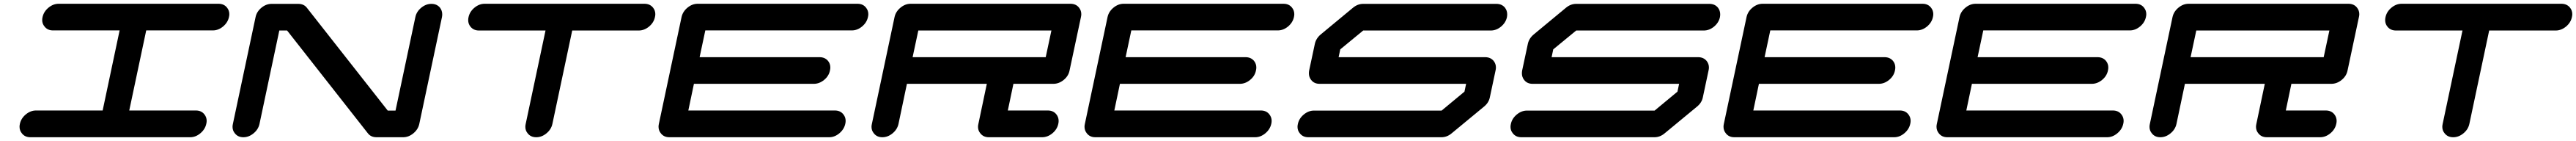

<svg xmlns="http://www.w3.org/2000/svg" viewBox="-20 -729 13712 749"><path d="M1022.5 -142.1Q1051.8 -142.1 1067.9 -121.6Q1080.1 -106.4 1080.1 -86.9Q1080.1 -79.6 1078.1 -71.3Q1071.8 -42 1046.6 -21Q1021.5 0 992.2 0H141.6Q112.3 0 96.2 -21Q84 -36.1 84 -55.7Q84 -63 85.9 -71.3Q92.3 -100.6 117.4 -121.3Q142.6 -142.1 171.9 -142.1H526.4L616.7 -567.4H262.2Q232.9 -567.4 216.8 -588.4Q204.6 -603 204.6 -622.6Q204.6 -629.9 206.5 -638.2Q212.9 -667.5 238 -688.2Q263.2 -709 292.5 -709H1143.1Q1172.4 -709 1188.5 -688.5Q1200.7 -673.3 1200.7 -653.8Q1200.7 -646.5 1198.7 -638.2Q1192.4 -608.9 1167.2 -588.1Q1142.1 -567.4 1112.8 -567.4H758.3L668 -142.1Z M2211.9 -70.8Q2205.6 -41.5 2180.4 -20.8Q2155.3 0 2126 0H1984.4Q1954.6 0 1938.5 -20.5L1508.3 -566.9H1466.8L1361.3 -70.8Q1355 -41.5 1329.8 -20.8Q1304.7 0 1275.4 0Q1246.1 0 1230 -21Q1217.8 -35.6 1217.8 -55.2Q1217.8 -62.5 1219.7 -70.8L1340.3 -637.7Q1346.2 -667 1371.3 -687.7Q1396.5 -708.5 1425.8 -708.5H1567.4Q1597.2 -708.5 1613.3 -688L2043.9 -141.6H2085.4L2190.9 -637.7Q2196.8 -667 2221.9 -687.7Q2247.1 -708.5 2276.4 -708.5Q2305.7 -708.5 2322.3 -688Q2334 -672.4 2334 -652.8Q2334 -645.5 2332.5 -637.7Z M3410.2 -709Q3439.5 -709 3456.1 -688.5Q3468.3 -673.3 3468.3 -653.8Q3468.3 -646.5 3466.3 -638.2Q3460 -608.4 3434.6 -587.6Q3409.2 -566.9 3379.9 -566.9H3025.9L2920.4 -70.8Q2914.1 -41.5 2888.9 -20.8Q2863.8 0 2834.5 0Q2804.7 0 2788.6 -21Q2776.4 -35.6 2776.4 -55.2Q2776.4 -62.5 2778.3 -70.8L2883.8 -566.9H2529.8Q2500.5 -566.9 2483.9 -587.9Q2472.2 -602.5 2472.2 -622.1Q2472.2 -629.9 2474.1 -638.2Q2480.5 -667.5 2505.6 -688.2Q2530.8 -709 2560.1 -709Z M4423.8 -142.1Q4453.1 -142.1 4469.2 -121.6Q4481.4 -106.4 4481.4 -86.9Q4481.4 -79.6 4479.5 -71.3Q4473.1 -42 4448 -21Q4422.9 0 4393.6 0H3543Q3513.7 0 3497.6 -21Q3485.4 -36.1 3485.4 -55.7Q3485.4 -63 3487.3 -71.3L3607.9 -638.2Q3614.3 -667.5 3639.4 -688.2Q3664.6 -709 3693.8 -709H4544.4Q4573.7 -709 4589.8 -688.5Q4602.1 -673.3 4602.1 -653.8Q4602.1 -646.5 4600.1 -638.2Q4593.8 -608.9 4568.6 -588.1Q4543.5 -567.4 4514.2 -567.4H3734.4L3704.1 -425.3H4342.3Q4371.6 -425.3 4388.2 -404.8Q4399.9 -389.6 4399.9 -370.6Q4399.9 -362.8 4397.9 -354.5Q4392.1 -325.2 4366.7 -304.4Q4341.3 -283.7 4312 -283.7H3673.8L3644 -142.1Z M5546.4 -425.3 5576.7 -566.9H4868.2L4837.9 -425.3ZM5677.7 -709Q5707.5 -709 5723.6 -688.5Q5735.8 -673.3 5735.8 -653.8Q5735.8 -646.5 5733.9 -638.2L5673.3 -354.5Q5667.5 -325.2 5642.1 -304.4Q5616.7 -283.7 5586.9 -283.7H5374.5L5344.7 -142.1H5557.1Q5586.9 -142.1 5603 -121.6Q5615.2 -106.4 5615.2 -86.4Q5615.2 -79.1 5613.3 -70.8Q5606.9 -41.5 5581.8 -20.8Q5556.6 0 5526.9 0H5243.7Q5214.4 0 5198.2 -21Q5186 -35.6 5186 -55.2Q5186 -62.5 5188 -70.8L5232.9 -283.7H4807.6L4762.7 -70.8Q4756.3 -41.5 4731.2 -20.8Q4706.1 0 4676.8 0Q4647.5 0 4631.3 -21Q4619.1 -35.6 4619.1 -55.2Q4619.1 -62.5 4621.1 -70.8L4741.7 -638.2Q4748 -667.5 4773.2 -688.2Q4798.3 -709 4827.6 -709Z M6691.4 -142.1Q6720.7 -142.1 6736.8 -121.6Q6749 -106.4 6749 -86.9Q6749 -79.6 6747.1 -71.3Q6740.7 -42 6715.6 -21Q6690.4 0 6661.1 0H5810.5Q5781.2 0 5765.1 -21Q5752.9 -36.1 5752.9 -55.7Q5752.9 -63 5754.9 -71.3L5875.5 -638.2Q5881.8 -667.5 5907 -688.2Q5932.1 -709 5961.4 -709H6812Q6841.3 -709 6857.4 -688.5Q6869.6 -673.3 6869.6 -653.8Q6869.6 -646.5 6867.7 -638.2Q6861.3 -608.9 6836.2 -588.1Q6811 -567.4 6781.7 -567.4H6002L5971.7 -425.3H6609.9Q6639.2 -425.3 6655.8 -404.8Q6667.5 -389.6 6667.5 -370.6Q6667.5 -362.8 6665.5 -354.5Q6659.7 -325.2 6634.3 -304.4Q6608.9 -283.7 6579.6 -283.7H5941.4L5911.6 -142.1Z M7940.9 -354.5 7910.6 -212.4Q7904.8 -183.1 7879.4 -162.6L7707.5 -21Q7682.6 0 7652.8 0H6944.3Q6915 0 6898.9 -21Q6886.7 -35.6 6886.7 -55.2Q6886.7 -62.5 6888.7 -70.8Q6895 -100.1 6920.2 -120.8Q6945.3 -141.6 6974.6 -141.6H7653.8L7775.4 -242.2L7784.2 -283.7H7004.4Q6975.1 -283.7 6959 -304.7Q6947.3 -319.8 6947.3 -339.4Q6947.3 -346.7 6948.7 -354.5L6979 -496.1Q6985.4 -525.4 7010.7 -546.4L7182.1 -688Q7207 -708.5 7236.3 -708.5H7945.3Q7974.6 -708.5 7991.2 -688Q8002.9 -672.4 8002.9 -652.8Q8002.9 -645.5 8001.5 -637.7Q7995.1 -608.4 7970 -587.6Q7944.8 -566.9 7915.5 -566.9H7236.3L7114.3 -466.8L7105.5 -425.3H7885.3Q7914.6 -425.3 7931.2 -404.8Q7942.9 -389.6 7942.9 -370.6Q7942.9 -362.8 7940.9 -354.5Z M9074.7 -354.5 9044.4 -212.4Q9038.6 -183.1 9013.2 -162.6L8841.3 -21Q8816.4 0 8786.6 0H8078.1Q8048.8 0 8032.7 -21Q8020.5 -35.6 8020.5 -55.2Q8020.5 -62.5 8022.5 -70.8Q8028.8 -100.1 8054 -120.8Q8079.1 -141.6 8108.4 -141.6H8787.6L8909.2 -242.2L8918 -283.7H8138.2Q8108.9 -283.7 8092.8 -304.7Q8081.1 -319.8 8081.1 -339.4Q8081.1 -346.7 8082.5 -354.5L8112.8 -496.1Q8119.1 -525.4 8144.5 -546.4L8315.9 -688Q8340.8 -708.5 8370.1 -708.5H9079.1Q9108.4 -708.5 9125 -688Q9136.7 -672.4 9136.7 -652.8Q9136.7 -645.5 9135.3 -637.7Q9128.9 -608.4 9103.8 -587.6Q9078.6 -566.9 9049.3 -566.9H8370.1L8248 -466.8L8239.3 -425.3H9019Q9048.3 -425.3 9064.9 -404.8Q9076.7 -389.6 9076.7 -370.6Q9076.7 -362.8 9074.7 -354.5Z M10092.8 -142.1Q10122.1 -142.1 10138.2 -121.6Q10150.4 -106.4 10150.4 -86.9Q10150.4 -79.6 10148.4 -71.3Q10142.1 -42 10116.9 -21Q10091.8 0 10062.5 0H9211.9Q9182.6 0 9166.5 -21Q9154.3 -36.1 9154.3 -55.7Q9154.3 -63 9156.2 -71.3L9276.9 -638.2Q9283.2 -667.5 9308.3 -688.2Q9333.5 -709 9362.8 -709H10213.4Q10242.7 -709 10258.8 -688.5Q10271 -673.3 10271 -653.8Q10271 -646.5 10269 -638.2Q10262.7 -608.9 10237.5 -588.1Q10212.4 -567.4 10183.1 -567.4H9403.3L9373 -425.3H10011.2Q10040.5 -425.3 10057.1 -404.8Q10068.8 -389.6 10068.8 -370.6Q10068.8 -362.8 10066.9 -354.5Q10061 -325.2 10035.6 -304.4Q10010.3 -283.7 9981 -283.7H9342.8L9313 -142.1Z M11226.6 -142.1Q11255.9 -142.1 11272 -121.6Q11284.2 -106.4 11284.2 -86.9Q11284.2 -79.6 11282.2 -71.3Q11275.9 -42 11250.7 -21Q11225.6 0 11196.3 0H10345.7Q10316.4 0 10300.3 -21Q10288.1 -36.1 10288.1 -55.7Q10288.1 -63 10290 -71.3L10410.6 -638.2Q10417 -667.5 10442.1 -688.2Q10467.3 -709 10496.6 -709H11347.2Q11376.5 -709 11392.6 -688.5Q11404.8 -673.3 11404.8 -653.8Q11404.8 -646.5 11402.8 -638.2Q11396.5 -608.9 11371.3 -588.1Q11346.2 -567.4 11316.9 -567.4H10537.1L10506.8 -425.3H11145Q11174.3 -425.3 11190.9 -404.8Q11202.6 -389.6 11202.6 -370.6Q11202.6 -362.8 11200.7 -354.5Q11194.8 -325.2 11169.4 -304.4Q11144 -283.7 11114.7 -283.7H10476.6L10446.8 -142.1Z M12349.1 -425.3 12379.4 -566.9H11670.9L11640.6 -425.3ZM12480.5 -709Q12510.3 -709 12526.4 -688.5Q12538.6 -673.3 12538.6 -653.8Q12538.6 -646.5 12536.6 -638.2L12476.1 -354.5Q12470.2 -325.2 12444.8 -304.4Q12419.4 -283.7 12389.6 -283.7H12177.2L12147.5 -142.1H12359.9Q12389.6 -142.1 12405.8 -121.6Q12418 -106.4 12418 -86.4Q12418 -79.1 12416 -70.8Q12409.7 -41.5 12384.5 -20.8Q12359.4 0 12329.6 0H12046.4Q12017.1 0 12001 -21Q11988.8 -35.6 11988.8 -55.2Q11988.8 -62.5 11990.7 -70.8L12035.6 -283.7H11610.4L11565.4 -70.8Q11559.1 -41.5 11533.9 -20.8Q11508.8 0 11479.5 0Q11450.2 0 11434.1 -21Q11421.9 -35.6 11421.9 -55.2Q11421.9 -62.5 11423.8 -70.8L11544.4 -638.2Q11550.8 -667.5 11575.9 -688.2Q11601.1 -709 11630.4 -709Z M13614.3 -709Q13643.6 -709 13660.2 -688.5Q13672.4 -673.3 13672.4 -653.8Q13672.4 -646.5 13670.4 -638.2Q13664.1 -608.4 13638.7 -587.6Q13613.3 -566.9 13584 -566.9H13230L13124.5 -70.8Q13118.2 -41.5 13093 -20.8Q13067.9 0 13038.6 0Q13008.8 0 12992.7 -21Q12980.5 -35.6 12980.5 -55.2Q12980.5 -62.5 12982.4 -70.8L13087.9 -566.9H12733.9Q12704.6 -566.9 12688 -587.9Q12676.3 -602.5 12676.3 -622.1Q12676.3 -629.9 12678.2 -638.2Q12684.6 -667.5 12709.7 -688.2Q12734.9 -709 12764.2 -709Z"/></svg>

Font: Robtronika
Style: Italic
Weight: 400
Italic angle: -12°
Designer: GGBot
Version: 1.00